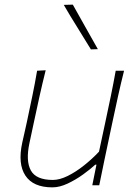

<svg xmlns="http://www.w3.org/2000/svg" viewBox="-20 -799 589 828"><path d="M206 9Q123 9 89.5 -41.8Q56 -92.5 76 -184Q80.5 -204.5 85.2 -224.8Q90 -245 95.5 -271Q108.5 -332.5 119.5 -385.2Q130.5 -438 140 -494L177 -496Q163 -440 151 -386.2Q139 -332.5 126 -271L107 -182Q90.5 -105 113 -64Q135.5 -23 208 -23Q237 -23 272 -40.2Q307 -57.5 342.2 -85.5Q377.5 -113.5 407 -145L434 -271Q447 -332 458 -385Q469 -438 479 -494H515Q501 -438 489.2 -384.8Q477.5 -331.5 464.5 -270.5L454 -221Q441 -160 430.2 -108.2Q419.5 -56.5 408 0H378L396 -89H391Q370 -69.5 338.5 -46.8Q307 -24 272 -7.5Q237 9 206 9ZM372 -586Q343 -634 313 -681.8Q283 -729.5 255 -778L294 -779Q319.5 -734 347 -684.5Q374.5 -635 402 -587Z"/></svg>

Font: Commissioner Flair Thin
Style: Italic
Weight: 100
Italic angle: -12°
Designer: Kostas Bartsokas
Foundry: Kostas Bartsokas
Version: Version 1.000; ttfautohint (v1.8.3)